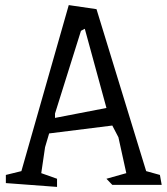

<svg xmlns="http://www.w3.org/2000/svg" viewBox="-20 -726 656 754"><path d="M615 0H421L398 -24L476 -46L445 -187L421 -233L173 -202L157 -148L142 -46L204 -24V8L3 -7V-39L64 -54L250 -706L359 -690L554 -54L608 -39ZM398 -302 313 -613 298 -605 196 -280V-263Z"/></svg>

Font: Underdog
Style: Regular
Weight: 400
Designer: Sergey Steblina
Foundry: Sergey Steblina, Jovanny Lemonad
Version: Version 1.001; ttfautohint (v0.9)